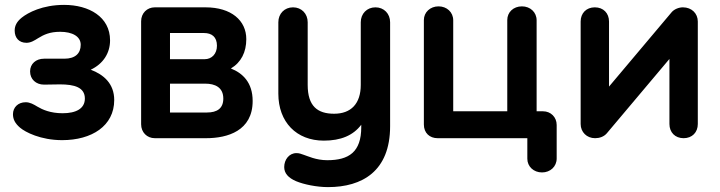

<svg xmlns="http://www.w3.org/2000/svg" viewBox="-20 -565 2942 785"><path d="M447 -156C447 -223 404 -260 351 -280C402 -304 430 -348 430 -400C430 -496 344 -545 242 -545C153 -545 94 -513 69 -493C49 -477 40 -460 40 -440C40 -410 58 -390 88 -390C106 -390 120 -399 136 -409C159 -423 183 -435 226 -435C276 -435 310 -416 310 -382C310 -347 288 -325 243 -325H160C127 -325 103 -304 103 -273C103 -241 127 -219 160 -219L225 -220C284 -220 327 -208 327 -162C327 -121 291 -102 236 -102C186 -102 153 -117 133 -129C118 -138 103 -147 85 -147C54 -147 33 -126 33 -98C33 -77 42 -60 62 -43C83 -25 146 8 234 8C355 8 447 -50 447 -156Z M823 0C910 0 1013 -30 1013 -152C1013 -228 972 -266 924 -285C966 -310 987 -352 987 -405C987 -481 926 -535 820 -535H613C581 -535 557 -511 557 -478V-57C557 -24 581 0 613 0ZM819 -223C859 -223 893 -208 893 -162C893 -122 868 -105 826 -105H675V-223ZM814 -430C846 -430 867 -414 867 -378C867 -345 846 -323 817 -323H675V-430Z M1455 -474V-218C1455 -141 1415 -100 1346 -100C1278 -100 1238 -131 1238 -218V-474C1238 -509 1213 -535 1178 -535C1143 -535 1118 -509 1118 -474V-182C1118 -66 1192 10 1304 10C1373 10 1424 -11 1457 -55V-45C1457 57 1406 90 1318 90C1272 90 1238 73 1222 68C1211 64 1203 61 1192 61C1162 61 1142 88 1142 118C1142 143 1158 162 1191 176C1222 189 1275 200 1321 200C1461 200 1575 135 1575 -49V-474C1575 -509 1550 -535 1515 -535C1480 -535 1455 -509 1455 -474Z M1713 -56C1713 -21 1737 0 1769 0H2136V84C2136 116 2162 140 2196 140C2230 140 2256 116 2256 83V-54C2256 -86 2232 -110 2200 -110H2174V-482C2174 -515 2148 -539 2114 -539C2079 -539 2054 -515 2054 -483V-110H1833V-482C1833 -515 1807 -539 1773 -539C1739 -539 1713 -515 1713 -483Z M2833 -58V-477C2833 -510 2808 -535 2772 -535C2755 -535 2736 -527 2726 -515L2470 -211V-477C2470 -511 2447 -535 2412 -535C2377 -535 2354 -511 2354 -477V-58C2354 -25 2379 0 2413 0C2431 0 2449 -6 2461 -20L2717 -324V-58C2717 -24 2740 0 2775 0C2810 0 2833 -24 2833 -58Z"/></svg>

Font: Hotpoint
Style: Bold
Weight: 700
Designer: Andrew Paglinawan, Luciano Perondi, Riccardo Olocco
Foundry: CAST Cooperativa Anonima Servizi Tipografici
Version: Version 1.000;PS 2.1;hotconv 16.6.51;makeotf.lib2.5.65220